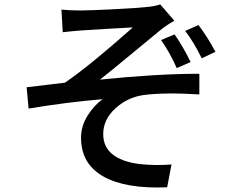

<svg xmlns="http://www.w3.org/2000/svg" viewBox="-20 -796 1040 862"><path d="M703.1 -616.2 763.7 -641.6Q800.8 -588.9 835.9 -517.6L773.4 -490.2Q745.1 -555.7 703.1 -616.2ZM811.5 -657.2 871.1 -683.6Q911.1 -630.9 947.3 -563.5L885.7 -534.2Q848.6 -609.4 811.5 -657.2ZM261.7 -651.4 255.9 -752.9Q292 -749 342.8 -749Q378.9 -749 488.8 -754.4Q598.6 -759.8 638.7 -764.6Q675.8 -767.6 699.2 -776.4L762.7 -703.1Q723.6 -680.7 698.2 -659.2Q679.7 -644.5 576.2 -558.6Q472.7 -472.7 428.7 -438.5Q685.5 -464.8 875 -464.8V-372.1Q717.8 -381.8 623 -369.1Q550.8 -358.4 497.1 -308.6Q443.4 -258.8 443.4 -194.3Q443.4 -81.1 605.5 -59.6Q678.7 -51.8 750 -57.6L730.5 44.9Q543.9 52.7 443.8 -3.9Q343.8 -60.5 343.8 -177.7Q343.8 -229.5 373 -276.4Q402.3 -323.2 440.4 -350.6Q285.2 -337.9 108.4 -308.6L99.6 -404.3Q128.9 -407.2 189.9 -415Q251 -422.9 271.5 -424.8Q381.8 -500 576.2 -672.9Q555.7 -671.9 460 -666.5Q364.3 -661.1 343.8 -659.2Q303.7 -656.2 261.7 -651.4Z"/></svg>

Font: GenEi Gothic M SemiBold
Style: Regular
Weight: 500
Designer: o_tamon (Modified); [Source Han Sans]
Ryoko NISHIZUKA  (kana & ideographs); Paul D. Hunt (Latin, Greek & Cyrillic); Wenl
Version: Version 1.1a;Original Version 1.004